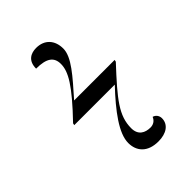

<svg xmlns="http://www.w3.org/2000/svg" viewBox="-215 -814 918 918"><g transform="rotate(-45 244.0 -355.0)"><path d="M302 10C356 10 392 -15 392 -57C392 -74 381 -89 365 -93C357 -73 340 -64 322 -64C286 -64 254 -80 254 -127C254 -211 303 -271 427 -404L429 -414H155C233 -502 294 -569 294 -626C294 -682 261 -720 204 -720C169 -720 134 -704 134 -650C205 -650 234 -628 234 -582C234 -531 201 -472 74 -340L72 -330H346C258 -237 194 -152 194 -87C194 -33 227 10 302 10Z"/></g></svg>

Font: Noto Serif Display
Style: Italic
Weight: 400
Italic angle: -12°
Designer: Monotype Design Team
Foundry: Monotype Imaging Inc.
Version: Version 2.009